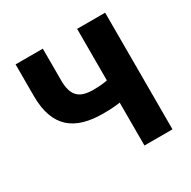

<svg xmlns="http://www.w3.org/2000/svg" viewBox="-165 -904 1055 1062"><g transform="rotate(-30 362.5 -372.5)"><path d="M461 0H640V-745H461V-416C438 -411 412 -408 370 -408C281 -408 242 -444 242 -543V-745H68V-543C68 -340 175 -267 352 -267C400 -267 429 -269 461 -274Z"/></g></svg>

Font: ChiuKong Gothic MN Heavy
Style: Regular
Weight: 900
Designer: Ryoko NISHIZUKA 西塚涼子 (kana, bopomofo & ideographs); Paul D. Hunt (Latin, Greek & Cyrillic); Sandoll Communications 산돌커뮤니
Foundry: Adobe
Version: Version 1.300